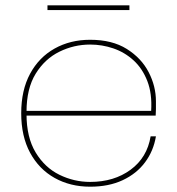

<svg xmlns="http://www.w3.org/2000/svg" viewBox="-20 -697 668 724"><path d="M70 -261V-279H550Q554 -344 535.5 -391.5Q517 -439 483.5 -469.5Q450 -500 407.5 -514.5Q365 -529 320 -529Q259 -529 204 -502Q149 -475 114.5 -419Q80 -363 80 -275V-267Q80 -179 114.5 -122Q149 -65 204 -38Q259 -11 320 -11Q410 -11 472.5 -57Q535 -103 548 -183H568Q559 -128 527 -85Q495 -42 442.5 -17.5Q390 7 320 7Q245 7 186 -26Q127 -59 93.5 -121Q60 -183 60 -270Q60 -357 93.5 -419Q127 -481 186 -514Q245 -547 320 -547Q403 -547 458 -512.5Q513 -478 540.5 -425Q568 -372 568 -315Q568 -296 568 -285.5Q568 -275 567 -261ZM159 -659V-677H468V-659Z"/></svg>

Font: Poppins Devanagari Thin
Style: Regular
Weight: 100
Designer: Ninad Kale (Devanagari), Jonny Pinhorn (Latin)
Foundry: Indian Type Foundry
Version: 4.005